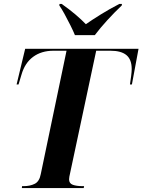

<svg xmlns="http://www.w3.org/2000/svg" viewBox="-20 -964 730 984"><path d="M92 0 93 -10H101Q134 -10 158 -22Q182 -34 189 -72L321 -704H254Q192 -704 149.5 -672.5Q107 -641 90 -581L75 -531H65L109 -714H690L656 -531H646Q649 -550 652 -573.5Q655 -597 655 -610Q655 -659 628 -681.5Q601 -704 546 -704H473L340 -80Q334 -55 334 -45Q334 -24 353 -17Q372 -10 403 -10H411L409 0ZM364 -784Q355 -806 340.5 -835Q326 -864 311 -891.5Q296 -919 284 -936L285 -944H296Q337 -915 367.5 -889Q398 -863 420 -840Q450 -861 496.5 -890Q543 -919 592 -944H605L604 -936Q566 -900 529.5 -860Q493 -820 466 -784Z"/></svg>

Font: Noto Serif Display SemiCondensed
Style: Bold Italic
Weight: 700
Width: 4
Italic angle: -12°
Designer: Monotype Design Team
Foundry: Monotype Imaging Inc.
Version: Version 2.009